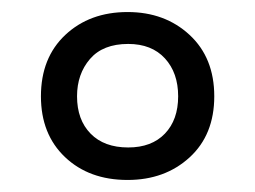

<svg xmlns="http://www.w3.org/2000/svg" viewBox="-20 -794 424 319"><path d="M192 -495Q128 -495 88 -533Q48 -571 48 -634Q48 -698 88.5 -736Q129 -774 192 -774Q254 -774 295 -736Q336 -698 336 -634Q336 -570 295 -532.5Q254 -495 192 -495ZM193 -549Q232 -549 254 -572Q276 -595 276 -634Q276 -673 254 -697Q232 -721 193 -721Q151 -721 129.5 -696Q108 -671 108 -634Q108 -595 130.5 -572Q153 -549 193 -549Z"/></svg>

Font: Noto Sans Tamil UI Condensed
Style: Regular
Weight: 400
Width: 3
Designer: Jelle Bosma - Monotype Design Team
Foundry: Monotype Imaging Inc.
Version: Version 2.004; ttfautohint (v1.8.4.7-5d5b)